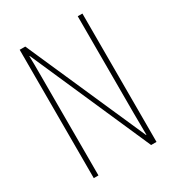

<svg xmlns="http://www.w3.org/2000/svg" viewBox="-172 -819 848 925"><g transform="rotate(-30 252.0 -357.0)"><path d="M427 0V-714H401V-181C401 -152 402 -99 402 -54H400L109 -714H78V0H104V-548C104 -604 104 -637 103 -664H105L397 0Z"/></g></svg>

Font: Noto Sans Oriya ExtCond Thin
Style: Regular
Weight: 100
Width: 2
Designer: Amélie Bonet and Sol Matas
Foundry: Google LLC
Version: Version 2.006